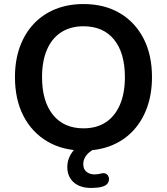

<svg xmlns="http://www.w3.org/2000/svg" viewBox="-20 -735 825 950"><path d="M393 10Q291 10 214.5 -35Q138 -80 96 -161.5Q54 -243 54 -353Q54 -436 78 -502.5Q102 -569 146.5 -616.5Q191 -664 253.5 -689.5Q316 -715 393 -715Q496 -715 572 -670.5Q648 -626 690 -545Q732 -464 732 -354Q732 -271 708 -204Q684 -137 639.5 -89Q595 -41 532.5 -15.5Q470 10 393 10ZM393 -100Q458 -100 503.5 -130Q549 -160 573.5 -217Q598 -274 598 -353Q598 -473 544.5 -539Q491 -605 393 -605Q329 -605 283 -575.5Q237 -546 212.5 -489.5Q188 -433 188 -353Q188 -234 242 -167Q296 -100 393 -100ZM431 195Q376 195 344.5 167Q313 139 313 91Q313 49 341 13Q369 -23 415 -42L452 0Q436 7 422 18.5Q408 30 400 45Q392 60 392 77Q392 102 408 115Q424 128 448 128Q455 128 462.5 127Q470 126 478 124Q496 119 506 125.5Q516 132 518.5 144.5Q521 157 515 168.5Q509 180 494 186Q478 192 461.5 193.5Q445 195 431 195Z"/></svg>

Font: Nunito ExtraLight
Style: Bold
Weight: 700
Version: Version 3.602